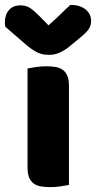

<svg xmlns="http://www.w3.org/2000/svg" viewBox="-57 -760 394 788"><path d="M226 -1Q215 1 193.5 4.5Q172 8 150 8Q128 8 110.5 5Q93 2 81 -7Q69 -16 62.5 -31.5Q56 -47 56 -72V-479Q67 -481 88.5 -484.5Q110 -488 132 -488Q154 -488 171.5 -485Q189 -482 201 -473Q213 -464 219.5 -448.5Q226 -433 226 -408ZM142 -656Q175 -685 194 -704Q213 -723 232 -740Q271 -740 294 -721.5Q317 -703 317 -674Q317 -654 306 -639Q295 -624 269 -603L224 -566Q206 -552 186.5 -543.5Q167 -535 145 -535Q131 -535 120 -537Q109 -539 97 -544.5Q85 -550 71 -560Q57 -570 39 -586L-35 -650Q-36 -655 -36.5 -659Q-37 -663 -37 -668Q-37 -699 -20.5 -718.5Q-4 -738 27 -738Q50 -738 66 -727.5Q82 -717 108 -691Z"/></svg>

Font: Baloo Chettan
Style: Regular
Weight: 400
Designer: Maithili Shingre and Ek Type
Foundry: Ek Type
Version: Version 1.443;PS 1.000;hotconv 16.6.51;makeotf.lib2.5.65220;